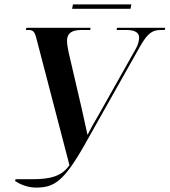

<svg xmlns="http://www.w3.org/2000/svg" viewBox="-20 -840 770 871"><path d="M307 -800H572L576 -820H311ZM48 -19C69 -5 104 11 143 11C225 11 269 -15 366 -187L614 -627C650 -691 672 -704 710 -704H727L730 -714H511L509 -704H553C592 -704 611 -692 611 -670C611 -656 607 -636 594 -615L428 -320C407 -285 392 -257 377 -228C369 -264 360 -307 351 -346L291 -604C288 -621 284 -639 284 -655C284 -689 305 -704 350 -704H389L391 -714H100L97 -704H110C135 -704 139 -692 150 -647L295 -91C260 -39 206 -27 125 -27H51Z"/></svg>

Font: Noto Serif Display SemiCondensed SemiBold
Style: Italic
Weight: 600
Width: 4
Italic angle: -12°
Designer: Monotype Design Team
Foundry: Monotype Imaging Inc.
Version: Version 2.009